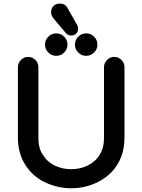

<svg xmlns="http://www.w3.org/2000/svg" viewBox="-20 -1010 780 1052"><path d="M408.2 -853.5Q408.2 -836.9 397.5 -826.2Q386.7 -815.4 370.1 -815.4Q351.6 -815.4 339.8 -830.1L271.5 -911.1Q259.8 -928.7 259.8 -940.4Q259.8 -964.8 273.4 -977.5Q287.1 -990.2 307.6 -990.2Q337.9 -990.2 350.6 -964.8Q402.3 -873 404.3 -870.1Q408.2 -861.3 408.2 -853.5ZM244.6 -722.2Q226.6 -740.2 226.6 -765.6Q226.6 -791 244.6 -809.1Q262.7 -827.1 288.1 -827.1Q313.5 -827.1 331.5 -809.1Q349.6 -791 349.6 -765.6Q349.6 -740.2 331.5 -722.2Q313.5 -704.1 288.1 -704.1Q262.7 -704.1 244.6 -722.2ZM408.7 -722.2Q390.6 -740.2 390.6 -765.6Q390.6 -791 408.7 -809.1Q426.8 -827.1 452.1 -827.1Q477.5 -827.1 495.6 -809.1Q513.7 -791 513.7 -765.6Q513.7 -740.2 495.6 -722.2Q477.5 -704.1 452.1 -704.1Q426.8 -704.1 408.7 -722.2ZM78.1 -255.9V-641.6Q78.1 -664.1 94.7 -681.6Q111.3 -698.2 134.3 -698.2Q157.2 -698.2 173.8 -681.6Q190.4 -665 190.4 -641.6V-252.9Q190.4 -196.3 215.8 -160.2Q226.6 -143.6 237.3 -132.8Q255.9 -115.2 280.3 -102.5Q322.3 -83 370.1 -83Q418 -83 459 -102.5Q502 -123 525.9 -161.6Q549.8 -200.2 549.8 -252.9V-641.6Q549.8 -664.1 566.4 -681.6Q583 -698.2 606 -698.2Q628.9 -698.2 645.5 -681.6Q662.1 -665 662.1 -641.6V-255.9Q662.1 -138.7 586.9 -62.5Q553.7 -30.3 510.7 -9.8Q444.3 21.5 371.1 21.5Q297.9 21.5 231.4 -8.8Q162.1 -40 120.1 -104.5Q78.1 -168.9 78.1 -255.9Z"/></svg>

Font: FakePearl
Style: SemiBold
Weight: 400
Version: Version 1.2